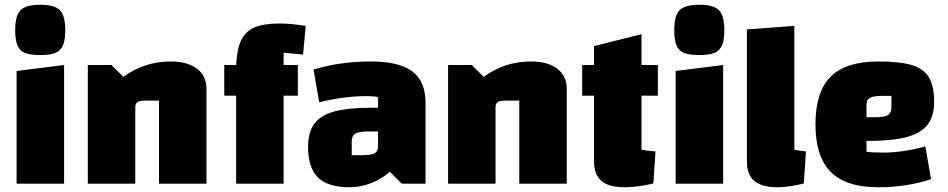

<svg xmlns="http://www.w3.org/2000/svg" viewBox="-20 -774 3996 809"><path d="M44 0ZM250 -500V0H50V-475ZM44 -647Q44 -708 66.5 -731Q89 -754 150 -754Q210 -754 232.5 -731Q255 -708 255 -647Q255 -606 245.5 -583.5Q236 -561 214 -551.5Q192 -542 150 -542Q108 -542 85.5 -551Q63 -560 53.5 -582.5Q44 -605 44 -647Z M350 -500H450L500 -450Q588 -515 700 -515Q770 -515 810 -484.5Q850 -454 850 -400V0H650V-350H589Q568 -350 559 -343.5Q550 -337 550 -322V0H350Z M1175 -552V-500H1235V-371H1175V0H975V-371H925V-500H975Q978 -566 996 -604Q1014 -642 1052.5 -658.5Q1091 -675 1158 -675Q1205 -675 1268 -665L1257 -544Z M1773 -340V0H1673L1623 -50Q1585 -18 1541.5 -1.5Q1498 15 1453 15Q1362 15 1320 -26Q1278 -67 1278 -155Q1278 -216 1304 -252Q1330 -288 1387.5 -304Q1445 -320 1543 -320H1573V-365Q1558 -369 1523 -369Q1430 -369 1325 -343L1301 -481Q1413 -515 1543 -515Q1662 -515 1717.5 -473Q1773 -431 1773 -340ZM1573 -158V-220H1531Q1492 -220 1477 -211Q1462 -202 1462 -178V-120H1504Q1543 -120 1558 -128Q1573 -136 1573 -158Z M1868 -500H1968L2018 -450Q2106 -515 2218 -515Q2288 -515 2328 -484.5Q2368 -454 2368 -400V0H2168V-350H2107Q2086 -350 2077 -343.5Q2068 -337 2068 -322V0H1868Z M2683 -371V-143Q2712 -138 2742 -136L2733 -1Q2666 15 2612 15Q2546 15 2514.5 -11.5Q2483 -38 2483 -94V-371H2433V-500H2483V-580L2683 -630V-500H2752V-371Z M2821 0ZM3027 -500V0H2827V-475ZM2821 -647Q2821 -708 2843.5 -731Q2866 -754 2927 -754Q2987 -754 3009.5 -731Q3032 -708 3032 -647Q3032 -606 3022.5 -583.5Q3013 -561 2991 -551.5Q2969 -542 2927 -542Q2885 -542 2862.5 -551Q2840 -560 2830.5 -582.5Q2821 -605 2821 -647Z M3376 -136 3367 -1Q3303 15 3256 15Q3190 15 3158.5 -11.5Q3127 -38 3127 -94V-650L3327 -665V-143Q3353 -138 3376 -136Z M3879 -157 3903 -19Q3800 15 3681 15Q3545 15 3480.5 -49.5Q3416 -114 3416 -250Q3416 -387 3480 -451Q3544 -515 3681 -515Q3773 -515 3823 -499.5Q3873 -484 3894.5 -447.5Q3916 -411 3916 -345Q3916 -284 3888 -248Q3860 -212 3798.5 -196Q3737 -180 3631 -180V-135Q3652 -131 3701 -131Q3784 -131 3879 -157ZM3631 -332V-280H3667Q3706 -280 3721 -289Q3736 -298 3736 -322V-370H3700Q3661 -370 3646 -362Q3631 -354 3631 -332Z"/></svg>

Font: Changa Black
Style: Regular
Weight: 900
Designer: Eduardo Rodriguez Tunni
Foundry: Eduardo Rodriguez Tunni
Version: Version 2.001; ttfautohint (v1.5.10-5e6f)